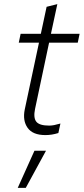

<svg xmlns="http://www.w3.org/2000/svg" viewBox="-20 -645 406 931"><path d="M200 10Q139 10 114 -25Q89 -60 100 -114L169 -438H71L80 -481H178L206 -612L258 -625L227 -481H366L357 -438H218L150 -117Q141 -74 156 -55Q171 -36 218 -36Q231 -36 243 -38.5Q255 -41 273 -46L263 0Q247 5 231.5 7.5Q216 10 200 10ZM66 266 147 86H203L105 266Z"/></svg>

Font: Red Hat Text VF
Style: Italic
Weight: 300
Italic angle: -12°
Designer: Pentagram, MCKL
Foundry: Pentagram, MCKL
Version: Version 1.023